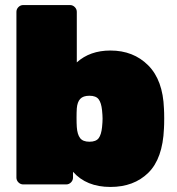

<svg xmlns="http://www.w3.org/2000/svg" viewBox="-20 -730 701 760"><path d="M630 -261Q630 -236 629 -221Q624 -102 567 -46Q510 10 417 10Q322 10 269 -50V-27Q269 -16 261 -8Q253 0 242 0H72Q61 0 53 -8Q45 -16 45 -27V-683Q45 -694 53 -702Q61 -710 72 -710H257Q268 -710 276 -702Q284 -694 284 -683V-483Q336 -530 417 -530Q508 -530 566.5 -471.5Q625 -413 629 -300Q630 -285 630 -261ZM284 -301Q283 -286 283 -264Q283 -242 284 -227Q286 -198 297 -183.5Q308 -169 334 -169Q360 -169 370.5 -183Q381 -197 384 -227Q386 -247 386 -260Q386 -273 384 -293Q381 -323 370.5 -337Q360 -351 334 -351Q309 -351 297.5 -338.5Q286 -326 284 -301Z"/></svg>

Font: Rubik
Style: Regular
Weight: 900
Designer: Hubert & Fischer
Foundry: Hubert & Fischer
Version: Version 1.100